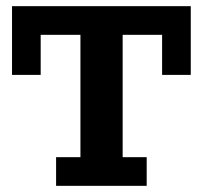

<svg xmlns="http://www.w3.org/2000/svg" viewBox="-20 -603 658 623"><path d="M162 0V-93H241V-490H112V-360H19V-583H599V-360H506V-490H378V-93H456V0Z"/></svg>

Font: Rokkitt SemiBold
Style: Bold
Weight: 700
Version: Version 3.103